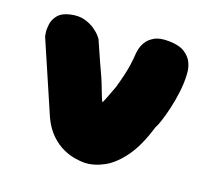

<svg xmlns="http://www.w3.org/2000/svg" viewBox="-78 -573 727 666"><g transform="rotate(15 286.0 -240.0)"><path d="M277 2Q263 1 242.5 -4Q222 -9 199.5 -21.5Q177 -34 156.5 -57Q136 -80 122 -116L32 -386Q32 -386 31 -399Q30 -412 34 -430Q38 -448 52.5 -463Q67 -478 97 -482Q127 -486 148.5 -478Q170 -470 184.5 -458Q199 -446 206 -436Q213 -426 213 -426L239 -350Q259 -297 268.5 -262Q278 -227 283 -217Q284 -216 294 -236.5Q304 -257 315 -280Q326 -309 332.5 -329Q339 -349 343.5 -368Q348 -387 352 -413Q352 -413 355 -424.5Q358 -436 367.5 -450.5Q377 -465 397.5 -475Q418 -485 453 -481Q490 -477 509 -462Q528 -447 534.5 -429Q541 -411 541 -397.5Q541 -384 541 -384Q540 -353 533 -320.5Q526 -288 516.5 -259Q507 -230 498 -209Q489 -188 483 -180Q455 -109 420 -68.5Q385 -28 348 -12Q311 4 277 2Z"/></g></svg>

Font: Sour Gummy Black
Style: Regular
Weight: 900
Version: Version 1.000